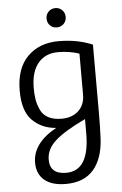

<svg xmlns="http://www.w3.org/2000/svg" viewBox="-62 -734 660 1040"><g transform="rotate(-5 268.0 -214.0)"><path d="M254 263Q178 263 137.5 229Q97 195 97 134Q97 28 227 -44Q149 -50 98.5 -100.5Q48 -151 48 -261Q48 -383 112 -447Q176 -511 281 -511Q383 -511 465 -476V-102Q465 -30 462 35Q456 144 404 203.5Q352 263 254 263ZM388 -211V-434Q334 -452 272 -452Q204 -452 164.5 -405Q125 -358 125 -269Q125 -233 129.5 -206.5Q134 -180 147 -151Q160 -122 189 -106.5Q218 -91 261 -91Q319 -91 353.5 -123.5Q388 -156 388 -211ZM172 124Q172 203 261 203Q387 203 387 -1V-78Q273 -24 222.5 21.5Q172 67 172 124ZM227 -639Q227 -661 242 -676Q257 -691 279 -691Q301 -691 316 -676Q331 -661 331 -639Q331 -616 316 -601Q301 -586 278 -586Q256 -586 241.5 -601Q227 -616 227 -639Z"/></g></svg>

Font: BreeCF
Style: Light
Weight: 300
Designer: Veronika Burian, Jos Scaglione
Foundry: TypeTogether
Version: Version 0.0.2